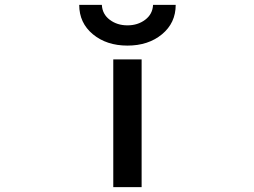

<svg xmlns="http://www.w3.org/2000/svg" viewBox="-20 -766 1040 787"><path d="M304.7 -746.1H397.5Q399.4 -708 429.7 -685.1Q460 -662.1 502.4 -662.1Q544.9 -662.1 575.2 -685.1Q605.5 -708 607.4 -746.1H700.2Q700.2 -671.9 644 -625.5Q587.9 -579.1 502.4 -579.1Q417 -579.1 360.8 -625.5Q304.7 -671.9 304.7 -746.1ZM444.3 1V-522.5H560.5V1Z"/></svg>

Font: Gen Shin Gothic Monospace Medium
Style: Regular
Weight: 500
Designer: [Source Han Sans]
Ryoko NISHIZUKA  (kana & ideographs); Paul D. Hunt (Latin, Greek & Cyrillic); Wenlong ZHANG  (bopomofo
Version: Version 1.002.20150607